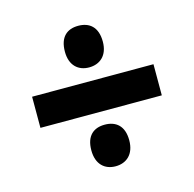

<svg xmlns="http://www.w3.org/2000/svg" viewBox="-85 -707 716 709"><g transform="rotate(-15 273.5 -352.5)"><path d="M273 -462C314 -462 346 -488 346 -541C346 -598 315 -621 273 -621C231 -621 201 -598 201 -541C201 -488 232 -462 273 -462ZM41 -293H505V-412H41ZM273 -84C314 -84 346 -110 346 -164C346 -220 315 -243 273 -243C231 -243 201 -220 201 -164C201 -110 232 -84 273 -84Z"/></g></svg>

Font: Noto Sans Lao SemiCondensed ExtraBold
Style: Regular
Weight: 800
Width: 4
Designer: Monotype Design Team
Foundry: Monotype Imaging Inc.
Version: Version 2.003